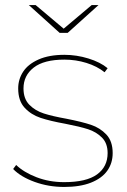

<svg xmlns="http://www.w3.org/2000/svg" viewBox="-20 -737 503 760"><path d="M32 -68 44 -84Q74 -55 124.5 -35.5Q175 -16 234 -16Q322 -16 364 -46.5Q406 -77 406 -131Q406 -170 383.5 -192.5Q361 -215 328.5 -225.5Q296 -236 239 -247Q178 -258 140.5 -270.5Q103 -283 77.5 -310.5Q52 -338 52 -387Q52 -423 71.5 -453Q91 -483 132.5 -501.5Q174 -520 235 -520Q283 -520 330 -505.5Q377 -491 406 -467L394 -451Q364 -475 322 -488Q280 -501 235 -501Q154 -501 113.5 -469.5Q73 -438 73 -387Q73 -346 96 -322.5Q119 -299 153 -288Q187 -277 243 -267Q304 -255 340 -243Q376 -231 401 -204.5Q426 -178 426 -131Q426 -91 404.5 -61Q383 -31 340 -14Q297 3 234 3Q172 3 117 -17Q62 -37 32 -68ZM94 -717H121L235 -621H229L343 -717H370L248 -607H216Z"/></svg>

Font: iiserrat Thin
Style: Regular
Weight: 100
Designer: Akira Ohta
Foundry: Akira Ohta
Version: Version 1.200;Glyphs 3.3.1 (3343)